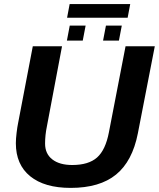

<svg xmlns="http://www.w3.org/2000/svg" viewBox="-20 -916 783 946"><path d="M328.1 9.8Q199.2 9.8 128.7 -47.6Q58.1 -105 58.1 -210.4Q58.1 -231.9 61.8 -262Q65.4 -292 69.3 -310.1L141.6 -688H285.6L210.9 -292.5Q202.1 -250 202.1 -208.5Q202.1 -158.2 237.8 -130.6Q273.4 -103 335.9 -103Q416.5 -103 458.3 -140.1Q500 -177.2 516.6 -264.2L598.6 -688H742.7L659.2 -258.8Q632.3 -121.6 551.8 -55.9Q471.2 9.8 328.1 9.8ZM621.6 -896 608.9 -828.6H310.5L323.2 -896ZM580.1 -790 565.9 -715.8H487.8L502 -790ZM401.9 -790 387.7 -715.8H309.6L323.7 -790Z"/></svg>

Font: Arimo
Style: Italic
Weight: 400
Italic angle: -12°
Designer: Steve Matteson
Foundry: Monotype Imaging Inc.
Version: Version 1.33